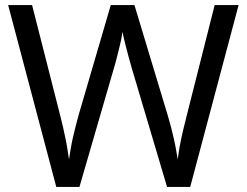

<svg xmlns="http://www.w3.org/2000/svg" viewBox="-20 -734 970 754"><path d="M917 -714 727 0H636L497 -468Q491 -489 485 -511Q479 -533 474 -553Q469 -573 465.5 -587.5Q462 -602 461 -609Q460 -602 457.5 -587.5Q455 -573 450 -553Q445 -533 439.5 -510.5Q434 -488 427 -465L292 0H201L12 -714H106L217 -278Q223 -255 228 -232.5Q233 -210 237.5 -188.5Q242 -167 245 -147Q248 -127 251 -108Q254 -128 257.5 -149Q261 -170 266 -192.5Q271 -215 277 -238Q283 -261 289 -283L415 -714H508L639 -280Q646 -257 652 -233.5Q658 -210 663 -188Q668 -166 671.5 -145.5Q675 -125 678 -108Q681 -133 686 -160.5Q691 -188 698 -218Q705 -248 713 -279L823 -714Z"/></svg>

Font: Noto Sans Cherokee
Style: Regular
Weight: 400
Designer: Monotype Design Team
Foundry: Monotype Imaging Inc.
Version: Version 2.001